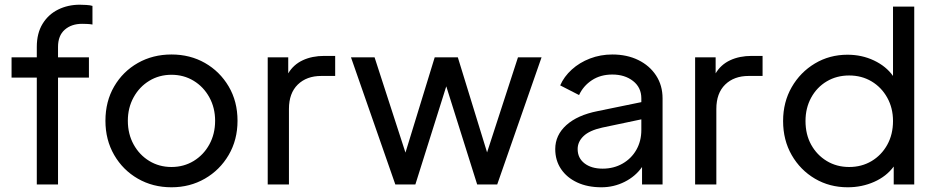

<svg xmlns="http://www.w3.org/2000/svg" viewBox="-20 -782 3975 814"><path d="M136 0V-453H29V-539H136V-583Q136 -641 160.5 -681Q185 -721 226.5 -741.5Q268 -762 318 -762Q329 -762 346 -761Q363 -760 372 -757V-678Q362 -680 348.5 -680.5Q335 -681 328 -681Q283 -681 254.5 -656Q226 -631 226 -583V-539H357V-453H226V0Z M707 12Q628 12 564.5 -24.5Q501 -61 464 -125Q427 -189 427 -270Q427 -352 464 -415.5Q501 -479 564.5 -515Q628 -551 707 -551Q786 -551 849 -515Q912 -479 949.5 -415.5Q987 -352 987 -270Q987 -189 949.5 -125Q912 -61 848.5 -24.5Q785 12 707 12ZM707 -74Q759 -74 801 -99.5Q843 -125 867.5 -169.5Q892 -214 892 -270Q892 -325 867.5 -369.5Q843 -414 801 -439.5Q759 -465 707 -465Q655 -465 613 -439.5Q571 -414 546.5 -369.5Q522 -325 522 -270Q522 -214 546.5 -169.5Q571 -125 613 -99.5Q655 -74 707 -74Z M1115 0V-539H1202V-471Q1224 -508 1263.5 -526.5Q1303 -545 1355 -545H1401V-460H1342Q1280 -460 1242.5 -423.5Q1205 -387 1205 -320V0Z M1656 0 1468 -539H1568L1699 -135L1823 -539H1921L2045 -136L2176 -539H2276L2088 0H2003L1872 -416L1741 0Z M2530 12Q2471 12 2427 -8.5Q2383 -29 2358.5 -65.5Q2334 -102 2334 -150Q2334 -209 2381 -251.5Q2428 -294 2514 -311L2699 -349V-365Q2699 -411 2664 -438.5Q2629 -466 2576 -466Q2526 -466 2489.5 -442Q2453 -418 2435 -379L2355 -420Q2371 -457 2404 -487Q2437 -517 2481.5 -534Q2526 -551 2576 -551Q2638 -551 2686 -527.5Q2734 -504 2761.5 -462Q2789 -420 2789 -365V0H2702V-74Q2674 -34 2628 -11Q2582 12 2530 12ZM2429 -150Q2429 -112 2458 -89.5Q2487 -67 2535 -67Q2582 -67 2619.5 -88.5Q2657 -110 2678 -147Q2699 -184 2699 -231V-276L2533 -241Q2479 -229 2454 -205Q2429 -181 2429 -150Z M2927 0V-539H3014V-471Q3036 -508 3075.5 -526.5Q3115 -545 3167 -545H3213V-460H3154Q3092 -460 3054.5 -423.5Q3017 -387 3017 -320V0Z M3574 12Q3497 12 3435 -24.5Q3373 -61 3336.5 -124.5Q3300 -188 3300 -269Q3300 -349 3336.5 -412.5Q3373 -476 3435 -513Q3497 -550 3573 -550Q3634 -550 3685.5 -525.5Q3737 -501 3766 -460V-754H3856V0H3769V-76Q3738 -34 3686 -11Q3634 12 3574 12ZM3580 -74Q3633 -74 3675 -99Q3717 -124 3741.5 -168Q3766 -212 3766 -269Q3766 -324 3741.5 -368Q3717 -412 3675 -437Q3633 -462 3580 -462Q3527 -462 3485 -437Q3443 -412 3419 -368Q3395 -324 3395 -269Q3395 -212 3419 -168.5Q3443 -125 3485 -99.5Q3527 -74 3580 -74Z"/></svg>

Font: Plus Jakarta Text
Style: Regular
Weight: 400
Designer: Gumpita Rahayu
Foundry: Tokotype Studio
Version: Version 1.000